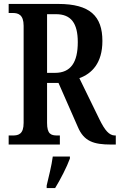

<svg xmlns="http://www.w3.org/2000/svg" viewBox="-20 -734 608 975"><path d="M24 0H284V-46H271C239 -46 219 -53 219 -110V-313H277L375 -90C406 -16 456 0 544 0H568V-46H564C534 -46 512 -73 485 -128L383 -337C446 -360 500 -413 500 -526C500 -652 437 -714 276 -714H24V-668H45C72 -668 100 -660 100 -603V-110C100 -53 74 -46 45 -46H24ZM259 -364H219V-662H264C341 -662 375 -616 375 -520C375 -418 340 -364 259 -364ZM217 208V221H260C286 179 320 113 335 71V61H248C242 108 227 165 217 208Z"/></svg>

Font: Noto Serif Armenian ExtraCondensed SemiBold
Style: Regular
Weight: 600
Width: 2
Designer: Monotype Design Team
Foundry: Monotype Imaging Inc.
Version: Version 2.008